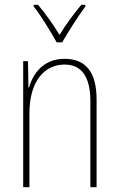

<svg xmlns="http://www.w3.org/2000/svg" viewBox="-20 -783 498 803"><path d="M217 -606H240C266 -651 306 -714 337 -756V-763H320C285 -720 255 -680 229 -637C203 -680 168 -729 139 -763H121V-756C148 -722 191 -653 217 -606ZM250 -537C161 -537 118 -475 101 -416H99L97 -527H77V0H103V-308C103 -445 167 -513 250 -513C317 -513 358 -468 358 -359V0H384V-366C384 -485 336 -537 250 -537Z"/></svg>

Font: Noto Sans Condensed Thin
Style: Regular
Weight: 100
Width: 3
Designer: Monotype Design Team
Foundry: Monotype Imaging Inc.
Version: Version 2.013